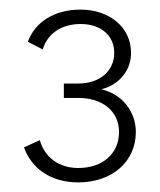

<svg xmlns="http://www.w3.org/2000/svg" viewBox="-20 -665 333 400"><path d="M191 -479C221 -486 253 -512 253 -555C253 -608 208 -645 148 -645C93 -645 53 -619 38 -578L69 -562C79 -595 108 -615 148 -615C190 -615 218 -591 218 -555C218 -517 188 -491 143 -491H113V-461H143C194 -461 228 -433 228 -390C228 -345 194 -315 143 -315C103 -315 73 -337 63 -373L30 -358C46 -313 87 -285 143 -285C212 -285 263 -327 263 -390C263 -432 235 -469 191 -479Z"/></svg>

Font: Gully Light
Style: Regular
Weight: 300
Designer: jaikishan Patel
Foundry: MagicType
Version: Version 1.000;Glyphs 3.2 (3242)